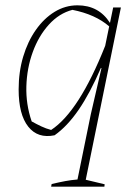

<svg xmlns="http://www.w3.org/2000/svg" viewBox="-20 -506 521 721"><path d="M185 2Q122 15 86 -30.5Q50 -76 50 -170Q50 -236 67 -293Q84 -350 114.5 -393.5Q145 -437 185 -461.5Q225 -486 271 -486Q351 -486 393 -420L405 -478H434L302 169L373 186L372 195H172L174 185Q204 178 225.5 174Q247 170 271 168L321 -77L361 -250L359 -251Q318 -156 275.5 -94Q233 -32 185 2ZM99 -50Q117 -40 135 -31.5Q153 -23 172 -18Q277 -87 375 -334L390 -407Q338 -452 252 -469Q202 -456 163.5 -413.5Q125 -371 103 -310.5Q81 -250 79 -182Q77 -114 99 -50Z"/></svg>

Font: Piazzolla Thin
Style: Italic
Weight: 100
Italic angle: -11.3°
Designer: Juan Pablo del Peral
Foundry: Huerta Tipografica
Version: Version 1.330